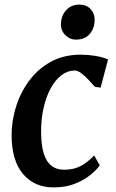

<svg xmlns="http://www.w3.org/2000/svg" viewBox="-20 -806 503 836"><path d="M213.5 10Q129.5 10 80.2 -48.5Q31 -107 30.5 -215.5Q30 -275.5 48.5 -337.2Q67 -399 104.8 -451.5Q142.5 -504 199.5 -536Q256.5 -568 332.5 -568Q361 -568 394.2 -562.8Q427.5 -557.5 450.5 -547L418 -424.5L393 -428Q381 -442 365.2 -458.8Q349.5 -475.5 333.8 -487.2Q318 -499 305 -499Q275 -499 248.2 -479Q221.5 -459 201.2 -422.2Q181 -385.5 169.5 -335Q158 -284.5 159 -223.5Q160 -169 171.5 -134.5Q183 -100 204.8 -83.5Q226.5 -67 258.5 -67Q289.5 -67 312.8 -75.2Q336 -83.5 354.5 -97.5Q373 -111.5 390 -129L414.5 -86Q402 -68 375 -45.5Q348 -23 307.5 -6.5Q267 10 213.5 10ZM311 -633.5Q283 -633.5 263.5 -654Q244 -674.5 245.5 -703.5Q246.5 -738.5 268.5 -762.2Q290.5 -786 326 -786Q356.5 -786 374.5 -766.5Q392.5 -747 392 -719.5Q392 -683 370.8 -658.2Q349.5 -633.5 311 -633.5Z"/></svg>

Font: Merriweather SemiBold
Style: Italic
Weight: 600
Italic angle: -7.8°
Version: Version 2.101